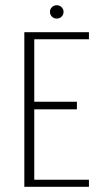

<svg xmlns="http://www.w3.org/2000/svg" viewBox="-20 -714 386 734"><path d="M73 0V-591H320V-564H111V-325H274V-296H111V-27H320V0ZM197 -643Q186 -643 178.5 -650.5Q171 -658 171 -669Q171 -679 178.5 -686.5Q186 -694 197 -694Q208 -694 215.5 -686.5Q223 -679 223 -669Q223 -658 215.5 -650.5Q208 -643 197 -643Z"/></svg>

Font: Alumni Sans Thin ExtraLight
Style: Regular
Weight: 250
Version: Version 1.018